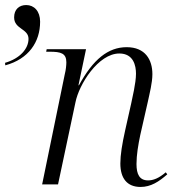

<svg xmlns="http://www.w3.org/2000/svg" viewBox="-21 -731 699 761"><path d="M-1 -482 0 -472C92 -497 138 -564 138 -645C138 -687 114 -711 83 -711C55 -711 35 -694 35 -662C35 -615 92 -618 92 -577C92 -538 58 -499 -1 -482ZM536 10C577 10 609 -11 642 -40L636 -48C608 -24 586 -16 566 -16C532 -16 520 -40 520 -81C520 -117 527 -158 535 -196L565 -328C572 -361 583 -403 583 -437C583 -494 555 -544 481 -544C408 -544 348 -496 292 -393H290L320 -536H164L162 -526H176C220 -526 242 -520 242 -484C242 -473 240 -453 236 -438L146 0H209L278 -325C292 -397 369 -519 452 -519C508 -519 518 -471 518 -439C518 -401 503 -342 499 -321L475 -214C463 -160 456 -117 456 -83C456 -24 483 10 536 10Z"/></svg>

Font: Noto Serif Display Light
Style: Italic
Weight: 300
Italic angle: -12°
Designer: Monotype Design Team
Foundry: Monotype Imaging Inc.
Version: Version 2.009